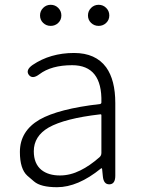

<svg xmlns="http://www.w3.org/2000/svg" viewBox="-20 -768 587 801"><path d="M218 13Q150 13 122 -11Q108 -23 94 -35Q63 -63 63 -134Q63 -221 145 -269Q224 -314 397 -334Q403 -335 403 -341Q407 -496 281 -496Q194 -496 144 -458Q115 -436 100 -456Q86 -476 116 -497Q190 -547 289 -547Q379 -547 423 -487Q461 -434 461 -338V-35Q461 0 437 1Q412 2 409 -33L406 -63Q405 -68 401 -65Q305 13 218 13ZM230 -36Q273 -36 315 -57Q354 -76 395 -112Q403 -119 403 -130V-287Q403 -292 398 -291Q250 -274 183 -236Q121 -200 121 -137Q121 -85 153 -59Q182 -36 230 -36ZM191.5 -660Q173 -660 160 -672.5Q147 -685 147 -703.5Q147 -722 160 -735Q173 -748 191.5 -748Q210 -748 223 -735Q236 -722 236 -703.5Q236 -685 223 -672.5Q210 -660 191.5 -660ZM391.5 -660Q373 -660 360 -672.5Q347 -685 347 -703.5Q347 -722 360 -735Q373 -748 391.5 -748Q410 -748 423 -735Q436 -722 436 -703.5Q436 -685 423 -672.5Q410 -660 391.5 -660Z"/></svg>

Font: Resource Han Rounded CN Light
Style: Regular
Weight: 300
Designer: Cyano Hao (round all glyphs); Ryoko NISHIZUKA 西塚涼子 (kana, bopomofo & ideographs); Paul D. Hunt (Latin, Greek & Cyrillic)
Foundry: Cyano Hao
Version: 0.990